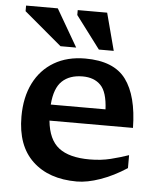

<svg xmlns="http://www.w3.org/2000/svg" viewBox="-53 -778 692 835"><g transform="rotate(5 293.0 -360.5)"><path d="M304 -525Q428.5 -525 481.5 -453.8Q534.5 -382.5 536.5 -242.5H172Q180 -160 225.5 -124.8Q271 -89.5 360 -89.5Q410 -89.5 452 -100Q494 -110.5 530 -123V-66.5Q472.5 -29 415.5 -9Q358.5 11 313 11Q190.5 11 119.8 -55.8Q49 -122.5 49 -249.5Q49 -334 80 -395.8Q111 -457.5 168.2 -491.2Q225.5 -525 304 -525ZM299.5 -446.5Q242.5 -446.5 209.8 -415.5Q177 -384.5 171.5 -312.5H410.5Q407 -388 378.2 -417.2Q349.5 -446.5 299.5 -446.5ZM260 -569H191.5L27 -707.5V-732H165.5ZM424 -569H359L252.5 -710.5V-732H381Z"/></g></svg>

Font: Newsreader Caption Medium
Style: Regular
Weight: 500
Designer: Hugues Gentile
Foundry: Production Type
Version: Version 1.001